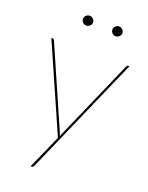

<svg xmlns="http://www.w3.org/2000/svg" viewBox="-157 -748 778 1007"><g transform="rotate(20 232.5 -244.0)"><path d="M162 169Q160.5 173 157.5 176.5Q154.5 180 150 180H143L227 -8.5L15 -490H22Q26 -490 28.5 -487.8Q31 -485.5 32 -483L227 -38Q229 -33.5 230.8 -29Q232.5 -24.5 233.5 -19.5Q234.5 -24.5 236.2 -29Q238 -33.5 240 -38L435 -483Q438.5 -490 444 -490H451ZM193 -640Q193 -629.5 184.2 -621.2Q175.5 -613 165 -613Q153.5 -613 145.2 -621.2Q137 -629.5 137 -640Q137 -651.5 145.2 -659.8Q153.5 -668 165 -668Q175.5 -668 184.2 -659.8Q193 -651.5 193 -640ZM357 -640Q357 -629.5 348.2 -621.2Q339.5 -613 329 -613Q317.5 -613 309.2 -621.2Q301 -629.5 301 -640Q301 -651.5 309.2 -659.8Q317.5 -668 329 -668Q339.5 -668 348.2 -659.8Q357 -651.5 357 -640Z"/></g></svg>

Font: Lato TR Hairline
Style: Regular
Weight: 250
Designer: Lukasz Dziedzic
Foundry: Lukasz Dziedzic
Version: Version 1.104 2013